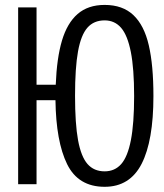

<svg xmlns="http://www.w3.org/2000/svg" viewBox="-20 -734 655 765"><path d="M591.3 -351.3Q591.3 -173.3 544.4 -81.5Q497.4 10.3 396.9 10.3Q291.8 10.3 247.4 -80Q203.1 -170.3 201 -334.9H125.6V0H52.3V-704.6H125.6V-396.4H202.1Q206.2 -502.6 226.9 -572.3Q247.7 -642.1 289.2 -678.2Q330.8 -714.4 396.9 -714.4Q468.7 -714.4 511.5 -673.8Q554.4 -633.3 572.8 -553.8Q591.3 -474.4 591.3 -351.3ZM279 -352.3Q279 -241 291 -175.4Q303.1 -109.7 328.7 -80.5Q354.4 -51.3 396.9 -51.3Q437.4 -51.3 463.1 -80.5Q488.7 -109.7 501.5 -175.6Q514.4 -241.5 514.4 -351.3Q514.4 -460.5 501.3 -526.9Q488.2 -593.3 462.6 -623.1Q436.9 -652.8 396.9 -652.8Q353.8 -652.8 328.2 -623.6Q302.6 -594.4 290.8 -529Q279 -463.6 279 -352.3Z"/></svg>

Font: Fira Code Fixed Light
Style: Regular
Weight: 300
Monospace: yes
Designer: Carrois Corporate, Edenspiekermann AG, Nikita Prokopov
Foundry: Carrois Corporate, Edenspiekermann AG, Nikita Prokopov
Version: Version 5.002